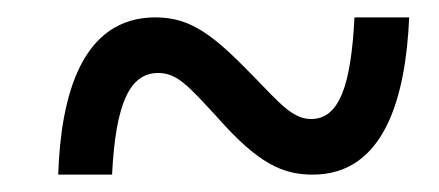

<svg xmlns="http://www.w3.org/2000/svg" viewBox="-20 -467 505 221"><path d="M47 -266H109C113 -347 129 -383 162 -383C184 -383 197 -368 231 -331C278 -278 306 -266 340 -266C423 -266 447 -356 451 -447H388C384 -367 370 -330 338 -330C317 -330 302 -348 270 -381C226 -426 200 -447 159 -447C74 -447 50 -357 47 -266Z"/></svg>

Font: Noto Serif Tamil Condensed SemiBold
Style: Italic
Weight: 600
Width: 3
Italic angle: -12°
Designer: Indian Type Foundry, Tom Grace, and the Monotype Design Team
Foundry: Monotype Imaging Inc.
Version: Version 2.003